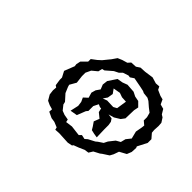

<svg xmlns="http://www.w3.org/2000/svg" viewBox="-81 -844 586 586"><g transform="rotate(45 212.5 -551.0)"><path d="M252 -389 213 -391 197 -390 195 -398 178 -405 164 -407 145 -416 146 -427 132 -431 119 -437 109 -454 107 -470 108 -483 102 -487 99 -507V-517L89 -536L102 -569L101 -577L104 -591L121 -608V-619L137 -631L148 -641L161 -657L166 -663L177 -679L191 -685L208 -690L216 -699L235 -700L247 -708L266 -709L294 -713L314 -707L328 -708L333 -698L351 -690L363 -687L370 -672L385 -668L394 -653L402 -648L411 -634L412 -621L411 -603L412 -592L425 -577V-561L409 -530L411 -525L410 -507L404 -492L382 -480L376 -463L370 -452L350 -439L345 -435L326 -425L318 -412L304 -410L286 -402L270 -396L267 -392ZM259 -429 266 -436 280 -433 288 -440 309 -451 315 -456 330 -466 336 -478 351 -497 365 -505 369 -521 381 -536 375 -560 379 -582 380 -591 368 -601V-615L364 -630L351 -640L336 -653L327 -658L309 -660L303 -663L289 -666L257 -672L245 -664L238 -665L220 -659L211 -650L197 -643L175 -624L167 -622L164 -609L147 -595L139 -578V-563L142 -538L130 -517L132 -510L140 -491L158 -471L160 -462L172 -447L185 -442L202 -439L204 -430L226 -433ZM189 -464 195 -491 193 -506 187 -519 200 -531 195 -548 199 -562 208 -575 202 -590 204 -607 222 -634 240 -637 256 -643 284 -641 298 -634 314 -631 328 -617 325 -602 324 -566 315 -554 297 -543 279 -538 294 -536 300 -527 302 -515V-497L303 -463L290 -465L277 -468L271 -478L262 -491L269 -509L253 -522L250 -535H245L236 -539L228 -523V-502L223 -496L212 -468ZM232 -560 246 -565 273 -564 284 -570 289 -603 271 -604 257 -609 234 -605 244 -591 241 -573Z"/></g></svg>

Font: Winky Rough
Style: Italic
Weight: 400
Italic angle: -8.97852°
Designer: Simon Atzbach
Foundry: typofactur
Version: Version 1.206